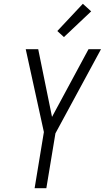

<svg xmlns="http://www.w3.org/2000/svg" viewBox="-20 -995 554 1015"><path d="M163 0 212 -297 116 -735H182L255 -377L448 -735H514L273 -290L225 0ZM318 -799 283 -831 418 -975 462 -935Z"/></svg>

Font: Iosevka Light Oblique
Style: Regular
Weight: 300
Italic angle: -9°
Monospace: yes
Designer: Belleve Invis
Foundry: Belleve Invis
Version: Version 32.5.0; ttfautohint (v1.8.4)